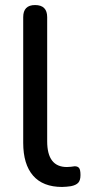

<svg xmlns="http://www.w3.org/2000/svg" viewBox="-20 -732 343 761"><path d="M226 9Q150 9 111 -36Q72 -81 72 -166V-664Q72 -712 119 -712Q167 -712 167 -664V-172Q167 -70 245 -70Q253 -70 261 -71Q269 -72 276 -73Q288 -73 293.5 -66Q299 -59 299 -38Q299 -17 290 -7.5Q281 2 261 6Q254 7 244 8Q234 9 226 9Z"/></svg>

Font: Chiron GoRound TC
Style: Regular
Weight: 400
Designer: Ryoko NISHIZUKA 西塚涼子 (kana, bopomofo & ideographs); Paul D. Hunt (Latin, Greek & Cyrillic); Sandoll Communications 산돌커뮤니
Foundry: Adobe
Version: Version 1.000;hotconv 1.1.1;makeotfexe 2.6.0